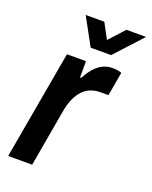

<svg xmlns="http://www.w3.org/2000/svg" viewBox="-137 -798 689 873"><g transform="rotate(20 208.0 -361.5)"><path d="M12 0 105 -526H197V-447H202Q216 -473 233 -493.5Q250 -514 272 -526Q294 -538 322 -538Q336 -538 347.5 -536Q359 -534 366 -531L346 -416H309Q283 -416 261 -407.5Q239 -399 222.5 -381.5Q206 -364 194 -337Q182 -310 176 -273L128 0ZM416 -723 295 -591H196L124 -723H214L273 -613H221L321 -723Z"/></g></svg>

Font: Archivo SemiCondensed SemiBold
Style: Italic
Weight: 600
Width: 4
Italic angle: -10°
Designer: Hector Gatti
Foundry: Omnibus-Type
Version: Version 2.001